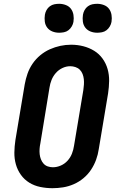

<svg xmlns="http://www.w3.org/2000/svg" viewBox="-20 -981 640 1009"><path d="M256 8Q223 8 191.5 1.5Q160 -5 134 -21Q108 -37 90 -62Q72 -87 63.5 -117Q55 -147 55.5 -179.5Q56 -212 61 -245L110 -538Q115 -566 124.5 -593.5Q134 -621 151 -646Q168 -671 191.5 -690.5Q215 -710 242 -722Q269 -734 297 -740Q325 -746 354 -746Q387 -746 418 -738Q449 -730 475 -714Q501 -698 519 -673Q537 -648 545.5 -618Q554 -588 553.5 -555.5Q553 -523 548 -490L499 -197Q495 -169 485 -141.5Q475 -114 458.5 -89Q442 -64 418.5 -44.5Q395 -25 367.5 -13Q340 -1 311.5 3.5Q283 8 256 8ZM258 -102Q279 -102 299.5 -111Q320 -120 335 -136.5Q350 -153 358 -173.5Q366 -194 369 -215L418 -508Q420 -522 421 -536.5Q422 -551 420.5 -565Q419 -579 414 -592Q409 -605 399.5 -614.5Q390 -624 376.5 -628.5Q363 -633 349 -633Q328 -633 308 -623.5Q288 -614 273.5 -597.5Q259 -581 251 -561Q243 -541 240 -520L192 -227Q189 -213 188 -198.5Q187 -184 188.5 -170.5Q190 -157 195 -144Q200 -131 209 -121Q218 -111 231 -106.5Q244 -102 258 -102ZM491 -809Q472 -809 455.5 -815.5Q439 -822 428.5 -835.5Q418 -849 415.5 -867Q413 -885 416 -904Q418 -916 424.5 -928Q431 -940 442 -948Q453 -956 465.5 -958.5Q478 -961 491 -961Q509 -961 526 -954.5Q543 -948 553 -934.5Q563 -921 566 -903Q569 -885 566 -866Q564 -854 557 -842Q550 -830 539.5 -822Q529 -814 516 -811.5Q503 -809 491 -809ZM291 -809Q272 -809 255.5 -815.5Q239 -822 228.5 -835.5Q218 -849 215.5 -867Q213 -885 216 -904Q218 -916 224.5 -928Q231 -940 242 -948Q253 -956 265.5 -958.5Q278 -961 291 -961Q309 -961 326 -954.5Q343 -948 353 -934.5Q363 -921 366 -903Q369 -885 366 -866Q364 -854 357 -842Q350 -830 339.5 -822Q329 -814 316 -811.5Q303 -809 291 -809Z"/></svg>

Font: Iosevka Etoile XBdObl
Style: Regular
Weight: 800
Italic angle: -9°
Designer: Belleve Invis
Foundry: Belleve Invis
Version: Version 15.5.2; ttfautohint (v1.8.4)